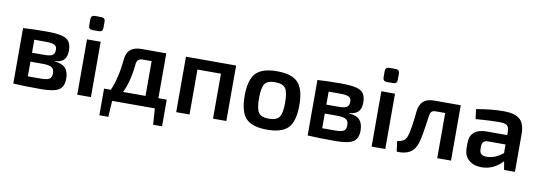

<svg xmlns="http://www.w3.org/2000/svg" viewBox="-62 -1117 4700 1674"><g transform="rotate(10 2288.0 -280.0)"><path d="M392 -251Q458 -246 487 -214Q516 -182 516 -121Q516 -47 470.5 -20Q425 7 315 7Q159 7 69 1V-490Q149 -496 287 -496Q406 -496 451.5 -468.5Q497 -441 497 -365Q497 -312 472 -285Q447 -258 392 -254ZM282 -407H183V-292H291Q343 -292 363.5 -305Q384 -318 384 -353Q384 -384 362 -395.5Q340 -407 282 -407ZM295 -83Q351 -83 372.5 -96Q394 -109 394 -147Q394 -184 371.5 -198.5Q349 -213 291 -213H183V-83Z M724 -703Q759 -703 759 -668V-613Q759 -578 724 -578H668Q633 -578 633 -613V-668Q633 -703 668 -703ZM756 -490V0H635V-490Z M1337 -93H1411V143H1332L1322 0H944L935 143H856V-93H916Q966 -208 981 -371Q990 -490 1118 -490H1337ZM1024 -93H1223V-401H1144Q1093 -401 1089 -349Q1074 -193 1024 -93Z M1955 -491V0H1837V-398H1629V0H1511V-491Z M2316 13Q2184 13 2129 -45.5Q2074 -104 2074 -245Q2074 -386 2129 -445Q2184 -504 2316 -504Q2448 -504 2503 -445Q2558 -386 2558 -245Q2558 -104 2503.5 -45.5Q2449 13 2316 13ZM2201 -245Q2201 -151 2225 -117.5Q2249 -84 2316 -84Q2383 -84 2407.5 -117.5Q2432 -151 2432 -245Q2432 -340 2407.5 -373.5Q2383 -407 2316 -407Q2249 -407 2225 -373.5Q2201 -340 2201 -245Z M2998 -251Q3064 -246 3093 -214Q3122 -182 3122 -121Q3122 -47 3076.5 -20Q3031 7 2921 7Q2765 7 2675 1V-490Q2755 -496 2893 -496Q3012 -496 3057.5 -468.5Q3103 -441 3103 -365Q3103 -312 3078 -285Q3053 -258 2998 -254ZM2888 -407H2789V-292H2897Q2949 -292 2969.5 -305Q2990 -318 2990 -353Q2990 -384 2968 -395.5Q2946 -407 2888 -407ZM2901 -83Q2957 -83 2978.5 -96Q3000 -109 3000 -147Q3000 -184 2977.5 -198.5Q2955 -213 2897 -213H2789V-83Z M3330 -703Q3365 -703 3365 -668V-613Q3365 -578 3330 -578H3274Q3239 -578 3239 -613V-668Q3239 -703 3274 -703ZM3362 -490V0H3241V-490Z M3944 -490V0H3822V-400H3741Q3713 -400 3701.5 -388.5Q3690 -377 3686 -345Q3663 -171 3645 -111Q3611 16 3464 5L3452 -86Q3492 -93 3509 -105Q3526 -117 3537 -145Q3558 -209 3573 -367Q3579 -429 3612 -459.5Q3645 -490 3710 -490Z M4325 -504Q4420 -504 4465 -466Q4510 -428 4510 -333V0H4414L4401 -75Q4322 11 4214 11Q4145 11 4102 -26.5Q4059 -64 4059 -131V-181Q4059 -240 4097 -272Q4135 -304 4204 -304H4388V-334Q4387 -376 4369 -390Q4351 -404 4298 -404Q4222 -404 4092 -394L4081 -480Q4210 -504 4325 -504ZM4180 -147Q4180 -115 4195 -101Q4210 -87 4244 -87Q4318 -87 4388 -145V-221H4232Q4203 -220 4191.5 -206Q4180 -192 4180 -166Z"/></g></svg>

Font: Exo 2 Semi Bold
Style: Regular
Weight: 600
Designer: Natanael Gama
Version: Version 1.001;PS 001.001;hotconv 1.0.88;makeotf.lib2.5.64775